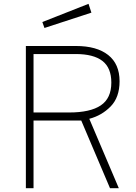

<svg xmlns="http://www.w3.org/2000/svg" viewBox="-20 -982 709 1002"><path d="M554 0 404 -353H155V0H115V-742H376Q485 -742 544.5 -695Q604 -648 604 -558Q604 -474 557.5 -426.5Q511 -379 446 -362L600 0ZM561 -551Q561 -628 514.5 -664Q468 -700 375 -700H155V-395H341Q451 -395 506 -432Q561 -469 561 -551ZM457 -916 212 -836 201 -867 442 -962Z"/></svg>

Font: Morrison Thin
Style: Regular
Weight: 100
Designer: Pablo Impallari, Rodrigo Fuenzalida (Modified by Dan O. Williams)
Version: Version 0.03;June 6, 2019;FontCreator 11.5.0.2425 64-bit; tt